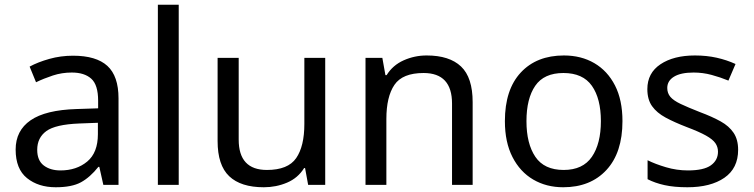

<svg xmlns="http://www.w3.org/2000/svg" viewBox="-20 -780 3179 810"><path d="M288 -545Q386 -545 433 -502Q480 -459 480 -365V0H416L399 -76H395Q360 -32 321.5 -11Q283 10 215 10Q142 10 94 -28.5Q46 -67 46 -149Q46 -229 109 -272.5Q172 -316 303 -320L394 -323V-355Q394 -422 365 -448Q336 -474 283 -474Q241 -474 203 -461.5Q165 -449 132 -433L105 -499Q140 -518 188 -531.5Q236 -545 288 -545ZM314 -259Q214 -255 175.5 -227Q137 -199 137 -148Q137 -103 164.5 -82Q192 -61 235 -61Q303 -61 348 -98.5Q393 -136 393 -214V-262Z M734 0H646V-760H734Z M1352 -536V0H1280L1267 -71H1263Q1237 -29 1191 -9.5Q1145 10 1093 10Q996 10 947 -36.5Q898 -83 898 -185V-536H987V-191Q987 -63 1106 -63Q1195 -63 1229.5 -113Q1264 -163 1264 -257V-536Z M1780 -546Q1876 -546 1925 -499.5Q1974 -453 1974 -349V0H1887V-343Q1887 -472 1767 -472Q1678 -472 1644 -422Q1610 -372 1610 -278V0H1522V-536H1593L1606 -463H1611Q1637 -505 1683 -525.5Q1729 -546 1780 -546Z M2606 -269Q2606 -136 2538.5 -63Q2471 10 2356 10Q2285 10 2229.5 -22.5Q2174 -55 2142 -117.5Q2110 -180 2110 -269Q2110 -402 2177 -474Q2244 -546 2359 -546Q2432 -546 2487.5 -513.5Q2543 -481 2574.5 -419.5Q2606 -358 2606 -269ZM2201 -269Q2201 -174 2238.5 -118.5Q2276 -63 2358 -63Q2439 -63 2477 -118.5Q2515 -174 2515 -269Q2515 -364 2477 -418Q2439 -472 2357 -472Q2275 -472 2238 -418Q2201 -364 2201 -269Z M3094 -148Q3094 -70 3036 -30Q2978 10 2880 10Q2824 10 2783.5 1Q2743 -8 2712 -24V-104Q2744 -88 2789.5 -74.5Q2835 -61 2882 -61Q2949 -61 2979 -82.5Q3009 -104 3009 -140Q3009 -160 2998 -176Q2987 -192 2958.5 -208Q2930 -224 2877 -244Q2825 -264 2788 -284Q2751 -304 2731 -332Q2711 -360 2711 -404Q2711 -472 2766.5 -509Q2822 -546 2912 -546Q2961 -546 3003.5 -536.5Q3046 -527 3083 -510L3053 -440Q3019 -454 2982 -464Q2945 -474 2906 -474Q2852 -474 2823.5 -456.5Q2795 -439 2795 -409Q2795 -387 2808 -371.5Q2821 -356 2851.5 -341.5Q2882 -327 2933 -307Q2984 -288 3020 -268Q3056 -248 3075 -219.5Q3094 -191 3094 -148Z"/></svg>

Font: Noto Sans Grantha
Style: Regular
Weight: 400
Designer: Monotype Design Team
Foundry: Monotype Imaging Inc.
Version: Version 2.003; ttfautohint (v1.8.4.7-5d5b)